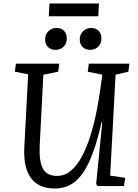

<svg xmlns="http://www.w3.org/2000/svg" viewBox="-20 -1064 788 1098"><path d="M610 -60 696 -47 689 0H537L530 -12L565 -365H561Q530 -227 492.5 -144Q455 -61 407 -23.5Q359 14 293 14Q201 14 157 -46Q113 -106 119 -222L141 -639L65 -654L71 -700H319L313 -654L228 -637L207 -230Q203 -139 226 -98.5Q249 -58 306 -58Q351 -58 387 -89Q423 -120 450.5 -173Q478 -226 498.5 -292.5Q519 -359 533 -431Q547 -503 556 -570L565 -637L482 -654L488 -700H720L714 -654L641 -637ZM238 -839Q238 -866 256.5 -885Q275 -904 302 -904Q331 -904 346.5 -887.5Q362 -871 362 -844Q362 -816 344 -797.5Q326 -779 297 -779Q270 -779 254 -795.5Q238 -812 238 -839ZM436 -839Q436 -866 454.5 -885Q473 -904 501 -904Q529 -904 544.5 -887.5Q560 -871 560 -844Q560 -816 542 -797.5Q524 -779 496 -779Q468 -779 452 -795.5Q436 -812 436 -839ZM263 -1044H546L542 -971H259Z"/></svg>

Font: Literata 12pt
Style: Italic
Weight: 400
Italic angle: -2°
Designer: Latin by Veronika Burian and Jose Scaglione. Greek by Irene Vlachou. Cyrillic by Vera Evstafieva
Foundry: TypeTogether
Version: Version 3.002